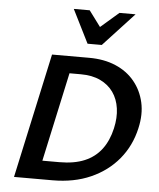

<svg xmlns="http://www.w3.org/2000/svg" viewBox="-60 -958 833 1009"><g transform="rotate(5 356.5 -453.5)"><path d="M52 0 195 -658H391Q470 -658 531 -632Q592 -606 631 -558.5Q670 -511 684 -448.5Q698 -386 681 -312Q660 -218 602 -148Q544 -78 456 -39Q368 0 255 0ZM193 -98H283Q361 -98 415.5 -121Q470 -144 504 -189Q538 -234 553 -300Q566 -357 559 -406Q552 -455 526.5 -491Q501 -527 458 -547.5Q415 -568 355 -568H295ZM376 -731 410 -804 529 -907H614L451 -731ZM376 -731 288 -907H372L447 -806L451 -731Z"/></g></svg>

Font: Ysabeau
Style: Bold Italic
Weight: 700
Italic angle: -12°
Designer: Christian Thalmann (Catharsis Fonts)
Version: Version 2.002